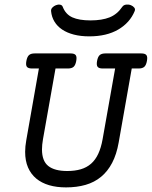

<svg xmlns="http://www.w3.org/2000/svg" viewBox="-20 -815 669 846"><path d="M121.1 -513.2Q104.5 -513.2 98.6 -520.5Q92.8 -527.8 96.2 -546.4Q99.6 -564.9 107.9 -572.3Q116.2 -579.6 132.8 -579.6H291Q307.6 -579.6 313.5 -572.3Q319.3 -564.9 315.9 -546.4Q312.5 -527.8 304.2 -520.5Q295.9 -513.2 279.3 -513.2H224.6L169.4 -201.7Q165 -176.8 165 -156.7Q165 -105.5 192.9 -83.5Q220.7 -61.5 276.4 -61.5Q309.6 -61.5 335.7 -69.1Q361.8 -76.7 381.1 -93.5Q400.4 -110.4 412.8 -137Q425.3 -163.6 432.1 -201.7L487.3 -513.2H432.6Q416 -513.2 410.2 -520.5Q404.3 -527.8 407.7 -546.4Q411.1 -564.9 419.4 -572.3Q427.7 -579.6 444.3 -579.6H602.5Q619.1 -579.6 625 -572.3Q630.9 -564.9 627.4 -546.4Q624 -527.8 615.7 -520.5Q607.4 -513.2 590.8 -513.2H560.5L502.9 -187Q493.7 -134.8 474.1 -97.4Q454.6 -60.1 425.3 -35.9Q396 -11.7 357.2 -0.5Q318.4 10.7 271 10.7Q229.5 10.7 196.3 1Q163.1 -8.8 139.6 -28.3Q116.2 -47.9 103.5 -77.1Q90.8 -106.4 90.8 -146Q90.8 -157.7 92 -170.4Q93.3 -183.1 95.7 -196.8L151.4 -513.2ZM378.9 -725.1Q429.2 -725.1 462.9 -738.5Q496.6 -752 519 -785.2Q524.9 -793.5 536.1 -794.7Q547.4 -795.9 557.1 -792Q566.4 -788.1 571.8 -781.2Q577.1 -774.4 573.2 -765.6Q552.2 -714.8 501 -684.8Q449.7 -654.8 373.5 -654.8Q335.4 -654.8 305.4 -662.6Q275.4 -670.4 253.9 -684.8Q232.4 -699.2 220 -719.7Q207.5 -740.2 205.1 -765.6Q204.1 -774.9 210.7 -781.7Q217.3 -788.6 226.1 -792Q235.4 -795.9 244.4 -794.4Q253.4 -793 256.3 -785.2Q269 -752 298.8 -738.5Q328.6 -725.1 378.9 -725.1Z"/></svg>

Font: Courier Prime
Style: Italic
Weight: 400
Monospace: yes
Designer: Alan Dague-Greene
Foundry: Quote-Unquote Apps
Version: Version 1.202